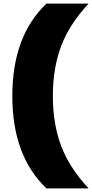

<svg xmlns="http://www.w3.org/2000/svg" viewBox="-20 -828 513 1068"><path d="M48.5 -294Q48.5 -627.5 238.5 -808H473Q367 -695 320.5 -572.5Q274 -450 274 -294Q274 -138 320.5 -15.5Q367 107 473 220H238.5Q48.5 39.5 48.5 -294Z"/></svg>

Font: Encode Sans Semi Expanded Black
Style: Regular
Weight: 900
Width: 6
Designer: Multiple Designers
Foundry: Impallari Type
Version: Version 2.000